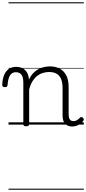

<svg xmlns="http://www.w3.org/2000/svg" viewBox="-76 -1111 767 1712"><path d="M157 15Q144 15 138 10.5Q132 6 132 -4V-374Q132 -424 114.5 -445.5Q97 -467 66 -467Q44 -467 28.5 -455.5Q13 -444 3.5 -418.5Q-6 -393 -9 -352Q-9 -343 -15 -338.5Q-21 -334 -33 -334Q-43 -334 -49.5 -338.5Q-56 -343 -56 -355Q-54 -408 -38.5 -443.5Q-23 -479 4 -497Q31 -515 67 -515Q95 -515 115 -507Q135 -499 149.5 -484.5Q164 -470 172 -450Q180 -430 182 -405V-401Q198 -435 219 -457.5Q240 -480 265 -493.5Q290 -507 316.5 -513Q343 -519 369 -519Q417 -519 454.5 -500Q492 -481 514 -440.5Q536 -400 536 -334V-94Q536 -74 540 -60Q544 -46 553.5 -38.5Q563 -31 578 -31Q588 -31 598 -34Q608 -37 618 -44.5Q628 -52 638 -62Q644 -68 650.5 -67.5Q657 -67 664 -60Q670 -54 671 -47.5Q672 -41 667 -34Q656 -19 639.5 -7Q623 5 605 11Q587 17 567 17Q547 17 531 10.5Q515 4 504 -8Q493 -20 487.5 -38.5Q482 -57 482 -82V-326Q482 -371 470 -403Q458 -435 431.5 -452Q405 -469 362 -469Q335 -469 307.5 -461Q280 -453 256.5 -435Q233 -417 214.5 -387.5Q196 -358 184 -314V-4Q184 6 177.5 10.5Q171 15 157 15ZM0 571H671V581H0ZM0 -20H671V0H0ZM0 -505H671V-500H0ZM0 -1091H671V-1081H0Z"/></svg>

Font: Playwrite PT Guides
Style: Regular
Weight: 400
Designer: Veronika Burian, José Scaglione
Foundry: TypeTogether
Version: Version 1.003